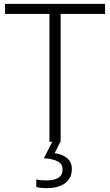

<svg xmlns="http://www.w3.org/2000/svg" viewBox="-20 -734 571 994"><path d="M294 0H236V-662H6V-714H524V-662H294ZM352 142Q352 188 317.5 214Q283 240 222 240Q188 240 168 234V195Q188 200 223 200Q260 200 282 186.5Q304 173 304 143Q304 115 278.5 101.5Q253 88 207 85L251 0H292L263 59Q302 64 327 84.5Q352 105 352 142Z"/></svg>

Font: RS Noto Sans Light
Style: Regular
Weight: 300
Designer: Monotype Design Team
Foundry: Monotype Imaging Inc.
Version: Version 3.10